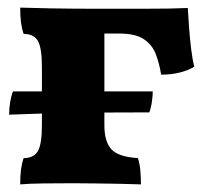

<svg xmlns="http://www.w3.org/2000/svg" viewBox="-20 -481 542 504"><path d="M33 3Q33 -19 35 -35Q37 -51 42 -66Q69 -66 79.5 -84.5Q90 -103 90 -153V-305Q90 -355 79.5 -373.5Q69 -392 42 -392Q37 -407 35 -423Q33 -439 33 -461Q64 -460 115 -459Q166 -458 252 -458Q313 -458 353.5 -458Q394 -458 422 -458.5Q450 -459 473 -460Q474 -442 476 -413Q478 -384 481.5 -354.5Q485 -325 490 -306Q474 -296 451.5 -290.5Q429 -285 403 -285Q398 -316 388.5 -340Q379 -364 357 -378.5Q335 -393 292 -393H254V-152Q254 -109 272.5 -89Q291 -69 342 -66Q347 -51 348.5 -32Q350 -13 350 3Q327 2 295 1.5Q263 1 230.5 0.5Q198 0 172 0Q132 0 93.5 0.5Q55 1 33 3ZM4 -180Q4 -196 6.5 -212Q9 -228 14 -241H381Q381 -231 379 -215.5Q377 -200 372 -186Q284 -186 221 -185.5Q158 -185 107 -183.5Q56 -182 4 -180Z"/></svg>

Font: Vollkorn ExtraBold
Style: Regular
Weight: 800
Designer: Friedrich Althausen
Foundry: Friedrich Althausen
Version: Version 5.000; ttfautohint (v1.8.3)